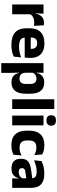

<svg xmlns="http://www.w3.org/2000/svg" viewBox="1038 -1764 899 3014"><g transform="rotate(90 1487.0 -257.5)"><path d="M201 -276 159 -369H195Q207 -430 241.8 -464.8Q276.5 -499.5 340 -499.5Q351 -499.5 360.2 -498Q369.5 -496.5 378 -494.5L385.5 -340Q375 -343 361 -344.2Q347 -345.5 332.5 -345.5Q283.5 -345.5 250 -327.2Q216.5 -309 201 -276ZM204 0H51V-491.5H195L188.5 -334.5L204 -332.5Z M686 12.5Q552 12.5 488 -47.2Q424 -107 424 -221.5V-272.5Q424 -385.5 484 -445.8Q544 -506 658.5 -506Q735.5 -506 786.8 -479.8Q838 -453.5 863.8 -405Q889.5 -356.5 889.5 -288.5V-272Q889.5 -253 887.8 -233.2Q886 -213.5 883 -196.5H745Q747 -225.5 747.5 -251.2Q748 -277 748 -298Q748 -328.5 738.5 -349.2Q729 -370 709.2 -381Q689.5 -392 658.5 -392Q612.5 -392 591.2 -367.2Q570 -342.5 570 -297V-252L571 -235.5V-200.5Q571 -181.5 577.2 -164.5Q583.5 -147.5 599.2 -134.8Q615 -122 642.8 -114.8Q670.5 -107.5 713.5 -107.5Q759 -107.5 801 -116.2Q843 -125 881.5 -140L869 -25Q835 -7.5 788.5 2.5Q742 12.5 686 12.5ZM852 -196.5H505V-291H852Z M1272.5 11.5Q1228.5 11.5 1198.5 -3Q1168.5 -17.5 1150.8 -44.2Q1133 -71 1125.5 -106.5H1086L1122 -209.5Q1123 -179 1133.8 -158Q1144.5 -137 1164.8 -125.8Q1185 -114.5 1213 -114.5Q1255 -114.5 1276.8 -139.2Q1298.5 -164 1298.5 -213V-283Q1298.5 -332 1277.2 -356.5Q1256 -381 1214 -381Q1190.5 -381 1171.2 -372Q1152 -363 1138.8 -348.2Q1125.5 -333.5 1119.5 -314.5L1084.5 -385H1125Q1132.5 -418 1150 -444.8Q1167.5 -471.5 1198.5 -487.2Q1229.5 -503 1277.5 -503Q1363.5 -503 1407.8 -446.8Q1452 -390.5 1452 -278V-218Q1452 -104.5 1407.8 -46.5Q1363.5 11.5 1272.5 11.5ZM1124 172H972V-491.5H1124L1119 -359L1122 -341.5V-152.5L1120 -126.5L1124 5Z M1691.5 0H1538.5V-660.5H1691.5Z M1948 0H1795V-491.5H1948ZM1871.5 -538Q1828.5 -538 1809 -557.8Q1789.5 -577.5 1789.5 -611V-614.5Q1789.5 -648 1809 -667.5Q1828.5 -687 1871.5 -687Q1913.5 -687 1933.2 -667.5Q1953 -648 1953 -614.5V-611Q1953 -577 1933.2 -557.5Q1913.5 -538 1871.5 -538Z M2262 13Q2145 13 2088.5 -48.5Q2032 -110 2032 -221.5V-272.5Q2032 -382 2088.5 -443.5Q2145 -505 2261.5 -505Q2291.5 -505 2317.5 -500.8Q2343.5 -496.5 2365.5 -489Q2387.5 -481.5 2404 -473L2416.5 -346.5Q2392 -360.5 2362.5 -369.8Q2333 -379 2296 -379Q2238 -379 2212 -351Q2186 -323 2186 -270V-227.5Q2186 -173.5 2213.5 -144.5Q2241 -115.5 2299.5 -115.5Q2336 -115.5 2365.2 -124.2Q2394.5 -133 2421 -147L2409 -20Q2383 -6 2345 3.5Q2307 13 2262 13Z M2929.5 0H2779L2783.5 -123L2780 -130.5V-284L2779 -304Q2779 -345 2755 -364.5Q2731 -384 2674.5 -384Q2625 -384 2580.5 -371.5Q2536 -359 2496.5 -343L2509.5 -461.5Q2533 -472.5 2562.2 -482.2Q2591.5 -492 2627 -498Q2662.5 -504 2703 -504Q2767.5 -504 2811 -489Q2854.5 -474 2880.5 -446.5Q2906.5 -419 2918 -380.8Q2929.5 -342.5 2929.5 -296.5ZM2622.5 11.5Q2549 11.5 2511 -25.5Q2473 -62.5 2473 -131V-144.5Q2473 -217 2517.8 -251.8Q2562.5 -286.5 2660 -299L2792 -316.5L2801 -224.5L2684 -207.5Q2648.5 -203 2634 -191Q2619.5 -179 2619.5 -155.5V-152Q2619.5 -129.5 2634 -116.2Q2648.5 -103 2680.5 -103Q2708.5 -103 2728.8 -111.5Q2749 -120 2762 -133.8Q2775 -147.5 2781.5 -164.5L2803 -102.5H2778Q2770 -70.5 2753.2 -44.5Q2736.5 -18.5 2705 -3.5Q2673.5 11.5 2622.5 11.5Z"/></g></svg>

Font: Anek Malayalam
Style: Bold
Weight: 700
Version: Version 1.003